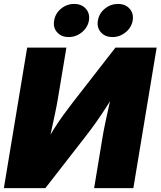

<svg xmlns="http://www.w3.org/2000/svg" viewBox="-20 -974 831 994"><path d="M670.4 0H467.3L511.2 -265.6Q515.6 -293 524.4 -335Q533.2 -377 544.4 -427.2Q555.7 -477.5 567.9 -528.8L596.7 -524.9Q563 -470.2 534.4 -425.8Q505.9 -381.3 478.5 -342.5Q451.2 -303.7 421.4 -265.6L214.8 0H0L120.6 -727.5H323.7L279.3 -460.9Q273.9 -428.2 263.4 -378.9Q252.9 -329.6 241.7 -278.1Q230.5 -226.6 221.2 -187L203.6 -209.5Q230.5 -260.3 256.1 -301.3Q281.7 -342.3 306.6 -376.7Q331.5 -411.1 355.5 -441.9L577.6 -727.5H791ZM562 -782.2Q523.9 -782.2 502.2 -806.9Q480.5 -831.5 486.8 -867.7Q492.7 -904.3 522.7 -929Q552.7 -953.6 590.8 -953.6Q628.9 -953.6 650.9 -929Q672.9 -904.3 667 -867.7Q660.6 -831.5 630.4 -806.9Q600.1 -782.2 562 -782.2ZM335.4 -782.2Q297.4 -782.2 275.6 -806.9Q253.9 -831.5 260.3 -867.7Q266.1 -904.3 295.9 -929Q325.7 -953.6 363.8 -953.6Q402.3 -953.6 424.3 -929Q446.3 -904.3 440.4 -867.7Q434.1 -831.5 403.8 -806.9Q373.5 -782.2 335.4 -782.2Z"/></svg>

Font: Inter 20pt Black
Style: Italic
Weight: 900
Italic angle: -9.3988°
Version: Version 4.001;git-66647c0bb